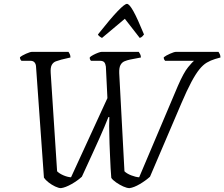

<svg xmlns="http://www.w3.org/2000/svg" viewBox="-20 -972 1159 992"><path d="M295 0Q283 0 265 -8.5Q247 -17 231 -29.5Q215 -42 207 -54L166 -630Q165 -642 158 -650Q151 -658 136 -658H91Q88 -660 85.5 -665Q83 -670 83 -676Q93 -685 114.5 -694.5Q136 -704 145 -704H334Q337 -700 340.5 -692.5Q344 -685 344 -675L297 -664Q282 -660 268.5 -655Q255 -650 247.5 -636.5Q240 -623 242 -594L275 -87Q287 -75 308 -66Q329 -57 347 -56L535 -465L527 -628Q525 -643 518.5 -650.5Q512 -658 495 -658H450Q447 -661 445 -665.5Q443 -670 444 -676Q450 -682 462.5 -688.5Q475 -695 487 -699.5Q499 -704 505 -704H697Q700 -700 704 -692.5Q708 -685 708 -675L651 -664Q637 -661 623.5 -655.5Q610 -650 602.5 -636Q595 -622 596 -594L623 -87Q635 -75 658 -66Q681 -57 699 -56L899 -528Q929 -597 952 -625Q975 -653 983 -658H833Q830 -661 828 -665Q826 -669 826 -676Q837 -685 858.5 -694.5Q880 -704 889 -704H1109Q1112 -700 1115.5 -692.5Q1119 -685 1119 -675L1091 -667Q1068 -660 1048.5 -648.5Q1029 -637 1010 -613.5Q991 -590 968.5 -548Q946 -506 917 -438L755 -59Q733 -39 702.5 -21Q672 -3 649 0Q636 0 617 -8.5Q598 -17 580 -29.5Q562 -42 555 -53Q553 -72 551.5 -103Q550 -134 548.5 -167Q547 -200 546 -228Q545 -256 545 -269Q544 -293 544 -321Q544 -349 545 -367H540Q530 -342 520 -318Q510 -294 495.5 -261.5Q481 -229 459 -181Q437 -133 403 -59Q380 -38 349 -20.5Q318 -3 295 0ZM507 -776Q499 -780 493 -785Q487 -790 486 -794Q552 -877 588 -914.5Q624 -952 636 -952Q648 -952 669 -914.5Q690 -877 724 -794Q721 -790 716 -784.5Q711 -779 702 -776L625 -875Z"/></svg>

Font: Texturina 72pt 72pt Light
Style: Italic
Weight: 300
Italic angle: -11°
Designer: Guillermo Torres Carreño
Foundry: Omnibus-Type
Version: Version 1.002; ttfautohint (v1.8.3)